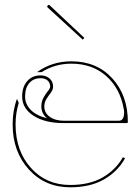

<svg xmlns="http://www.w3.org/2000/svg" viewBox="-20 -778 585 800"><path d="M331.5 -620.1 324.7 -612.8 178.2 -747.1Q174.8 -751 179.2 -755.4Q183.6 -759.8 187.5 -755.4ZM175.8 -285.2Q152.3 -304.7 152.3 -334.5Q152.3 -355.5 161.6 -371.8Q170.9 -388.2 179.9 -398.9Q189 -409.7 189 -417Q189 -432.6 178.5 -442.4Q168 -452.1 148.9 -452.1Q119.6 -452.1 102.1 -431.9Q84.5 -411.6 84.5 -376Q84.5 -344.2 107.9 -320.3Q131.3 -296.4 175.8 -285.2ZM277.3 -522.5Q383.3 -522.5 448 -451.4Q512.7 -380.4 512.7 -270Q512.7 -265.1 507.3 -265.1H245.6Q167.5 -265.1 119.9 -295.7Q72.3 -326.2 72.3 -376Q72.3 -416 93.3 -439.9Q114.3 -463.9 148.9 -463.9Q171.9 -463.9 186.5 -450.9Q201.2 -438 201.2 -417Q201.2 -404.3 191.9 -392.1Q182.6 -379.9 173.6 -365.7Q164.6 -351.6 164.6 -334.5Q164.6 -307.6 187.3 -291.3Q210 -274.9 247.1 -274.9H474.6Q497.1 -274.9 497.1 -309.1Q497.1 -317.4 495.6 -324.2Q480.5 -409.7 422.6 -461.2Q364.7 -512.7 277.3 -512.7Q209 -512.7 153.3 -477.5H134.3Q196.8 -522.5 277.3 -522.5ZM50.8 -366.2 58.1 -349.1Q44.9 -306.6 44.9 -259.8Q44.9 -149.9 108.6 -78.6Q172.4 -7.3 272.5 -7.3Q353 -7.3 407.5 -38.6Q461.9 -69.8 492.2 -123L501 -118.2Q469.7 -62.5 412.6 -30Q355.5 2.4 272.5 2.4Q167.5 2.4 100.1 -72Q32.7 -146.5 32.7 -259.8Q32.7 -318.4 50.8 -366.2Z"/></svg>

Font: ZnikomitNo24
Style: Thin
Weight: 300
Designer: gluk
Foundry: gluk
Version: Version 0.55